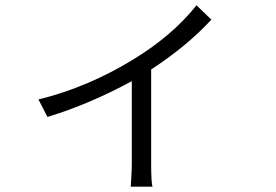

<svg xmlns="http://www.w3.org/2000/svg" viewBox="-20 -628 1040 724"><path d="M125 -253Q313 -299 486 -406Q631 -495 721 -608L777 -554Q686 -455 550 -366V-8Q550 57 555 76H473Q477 16 477 -8V-322Q317 -235 159 -187Z"/></svg>

Font: Source Han Sans CN Normal
Style: Regular
Weight: 350
Designer: Ryoko NISHIZUKA 西塚涼子 (kana, bopomofo & ideographs); Paul D. Hunt (Latin, Greek & Cyrillic); Sandoll Communications 산돌커뮤니
Foundry: Adobe
Version: Version 2.004;hotconv 1.0.118;makeotfexe 2.5.65603